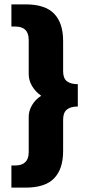

<svg xmlns="http://www.w3.org/2000/svg" viewBox="-20 -771 386 876"><path d="M32 -16H49Q111 -16 111 -77V-238Q111 -265 126 -291Q141 -317 168 -334Q141 -353 126 -379Q111 -405 111 -433V-589Q111 -650 49 -650H32V-751H97Q186 -751 227 -708.5Q268 -666 268 -584V-446Q268 -414 285 -400.5Q302 -387 335 -387V-285Q302 -285 285 -271Q268 -257 268 -225V-82Q268 0 227 42.5Q186 85 97 85H32Z"/></svg>

Font: Pridi SemiBold
Style: Regular
Weight: 600
Designer: Katatrad Team
Foundry: CadsonDemak
Version: Version 1.001